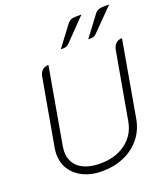

<svg xmlns="http://www.w3.org/2000/svg" viewBox="-165 -1042 1012 1165"><g transform="rotate(-20 340.5 -459.5)"><path d="M66 -182Q66 -201 69 -220L146 -654Q150 -680 166 -694.5Q182 -709 206 -709L120 -220Q116 -194 116 -182Q116 -114 164 -76.5Q212 -39 300 -39Q397 -39 463 -88Q529 -137 544 -220L621 -654Q626 -680 641 -694.5Q656 -709 681 -709L595 -220Q583 -151 541.5 -99Q500 -47 435.5 -19Q371 9 292 9Q225 9 173.5 -15.5Q122 -40 94 -83Q66 -126 66 -182ZM408 -904Q417 -916 430 -922Q443 -928 470 -928H499L362 -787Q353 -778 343 -775Q333 -772 309 -772ZM585 -904Q595 -917 609.5 -922.5Q624 -928 648 -928H678L539 -787Q530 -778 521 -775Q512 -772 486 -772Z"/></g></svg>

Font: K2D Thin
Style: Italic
Weight: 100
Italic angle: -10°
Designer: Katatrad Aksorn Co.,Ltd.
Foundry: Cadson Demak Co.,Ltd.
Version: Version 1.000; ttfautohint (v1.6)